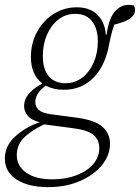

<svg xmlns="http://www.w3.org/2000/svg" viewBox="-41 -525 575 789"><path d="M221 -156Q179 -156 147 -173Q121 -153 112.5 -137Q104 -121 104 -106Q104 -87 117.5 -74Q131 -61 165 -56L277 -41Q350 -31 380.5 -3.5Q411 24 411 65Q411 113 378 153.5Q345 194 287.5 219Q230 244 156 244Q76 244 27.5 213Q-21 182 -21 127Q-21 75 20 37Q61 -1 122 -23Q88 -31 73 -49.5Q58 -68 58 -89Q58 -117 78 -140Q98 -163 133 -182Q86 -218 86 -291Q86 -347 111 -393.5Q136 -440 179 -467.5Q222 -495 275 -495Q328 -495 359 -464.5Q390 -434 394 -383L397 -382Q406 -449 430.5 -477Q455 -505 486 -505Q500 -505 509 -502Q514 -494 514 -484Q514 -464 494.5 -449.5Q475 -435 429 -424Q418 -396 408 -346Q393 -257 344 -206.5Q295 -156 221 -156ZM229 -183Q267 -183 297 -206Q327 -229 344 -268Q361 -307 361 -355Q361 -407 337.5 -437.5Q314 -468 268 -468Q228 -468 198 -444Q168 -420 151.5 -381Q135 -342 135 -295Q135 -241 159 -212Q183 -183 229 -183ZM28 113Q28 157 66.5 184.5Q105 212 175 212Q229 212 272.5 195.5Q316 179 341.5 150Q367 121 367 83Q367 51 344 30Q321 9 253 1L147 -13Q146 -13 144 -13.5Q142 -14 140 -14Q83 14 55.5 43Q28 72 28 113Z"/></svg>

Font: Source Serif 4 SmText Light
Style: Italic
Weight: 300
Italic angle: -12°
Designer: Frank Grießhammer
Foundry: Adobe
Version: Version 4.005;hotconv 1.1.0;makeotfexe 2.6.0